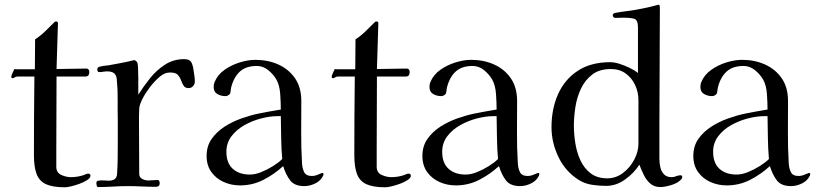

<svg xmlns="http://www.w3.org/2000/svg" viewBox="-20 -792 3466 815"><path d="M364 -46Q364 -37 350.5 -28Q337 -19 318 -12Q299 -5 281.5 -1Q264 3 256 3Q204 3 175.5 -10Q147 -23 135.5 -53Q124 -83 124 -134Q124 -217 124.5 -300.5Q125 -384 126 -467H54Q47 -467 42.5 -463.5Q38 -460 33 -460Q28 -460 28 -467Q28 -471 33.5 -483Q39 -495 41 -499Q44 -498 50 -498H128L129 -625Q152 -640 171 -658.5Q190 -677 209 -696Q211 -698 213 -699.5Q215 -701 217 -701Q226 -701 226 -694L220 -499Q252 -499 283.5 -500Q315 -501 346 -501Q359 -501 359 -486Q359 -467 342 -467H220Q220 -391 219.5 -314.5Q219 -238 219 -161V-84Q219 -59 240 -49.5Q261 -40 281 -40Q309 -40 336 -49Q339 -51 345 -53Q351 -55 354 -55Q364 -55 364 -46Z M807 -445Q807 -435 799.5 -426.5Q792 -418 781 -418Q766 -418 759.5 -428Q753 -438 748.5 -451Q744 -464 735 -474Q726 -484 705 -484Q701 -484 697.5 -484Q694 -484 690 -483Q673 -480 653 -462Q633 -444 614.5 -419.5Q596 -395 584 -371Q572 -347 571 -331Q570 -315 570 -299.5Q570 -284 570 -269Q570 -215 570.5 -161Q571 -107 571 -54Q571 -39 583.5 -32.5Q596 -26 609 -26Q619 -26 629 -27Q639 -28 649 -28Q654 -28 656 -23.5Q658 -19 658 -15Q658 1 642 1Q612 1 582 -0.5Q552 -2 522 -2Q491 -2 459.5 0Q428 2 396 2Q392 2 390.5 -4Q389 -10 389 -14Q389 -24 397 -25Q408 -27 420 -26Q432 -25 442 -25Q457 -25 466.5 -31.5Q476 -38 477 -54Q479 -86 479.5 -119Q480 -152 480 -185V-282Q479 -325 479.5 -367.5Q480 -410 476 -452Q475 -472 465 -480.5Q455 -489 435 -489Q427 -489 418.5 -487.5Q410 -486 401 -486Q393 -486 393 -498Q393 -505 400 -508Q410 -511 421 -512.5Q432 -514 442 -515Q469 -520 496 -525Q523 -530 550 -537Q559 -534 563 -526Q565 -522 566 -504Q567 -486 567 -462.5Q567 -439 567 -418.5Q567 -398 567 -390Q589 -425 617 -460Q645 -495 681 -518Q717 -541 762 -541Q786 -541 793 -526Q800 -511 802 -491Q804 -480 805.5 -468Q807 -456 807 -445Z M1178 -117Q1174 -162 1173.5 -207.5Q1173 -253 1172 -299H1158Q1127 -299 1089.5 -289.5Q1052 -280 1018 -261Q984 -242 962.5 -213.5Q941 -185 941 -148Q941 -100 968 -75.5Q995 -51 1041 -51Q1063 -51 1089 -61.5Q1115 -72 1139 -87Q1163 -102 1178 -117ZM1353 -53Q1353 -49 1352 -47Q1342 -25 1318.5 -13.5Q1295 -2 1272 -2Q1230 -2 1211.5 -26.5Q1193 -51 1182 -87Q1144 -52 1098 -28.5Q1052 -5 999 -5Q962 -5 929.5 -19.5Q897 -34 877 -62Q857 -90 857 -130Q857 -172 878.5 -202.5Q900 -233 933.5 -254.5Q967 -276 1005.5 -289.5Q1044 -303 1078 -310Q1101 -315 1125 -319Q1149 -323 1172 -327Q1172 -355 1169.5 -392Q1167 -429 1154 -453Q1141 -476 1119 -494Q1097 -512 1070 -512Q1024 -512 998 -488Q972 -464 961 -420Q960 -415 959.5 -409.5Q959 -404 958 -399Q957 -393 950.5 -388.5Q944 -384 937 -384Q918 -384 902.5 -393Q887 -402 887 -423Q887 -435 891 -444Q904 -475 933 -495.5Q962 -516 997.5 -527Q1033 -538 1064 -538Q1118 -538 1162 -518Q1206 -498 1232.5 -459.5Q1259 -421 1259 -363Q1259 -298 1258.5 -232Q1258 -166 1262 -100Q1263 -78 1271 -61.5Q1279 -45 1304 -45Q1317 -45 1331.5 -51.5Q1346 -58 1350 -58Q1353 -58 1353 -53Z M1724 -46Q1724 -37 1710.5 -28Q1697 -19 1678 -12Q1659 -5 1641.5 -1Q1624 3 1616 3Q1564 3 1535.5 -10Q1507 -23 1495.5 -53Q1484 -83 1484 -134Q1484 -217 1484.5 -300.5Q1485 -384 1486 -467H1414Q1407 -467 1402.5 -463.5Q1398 -460 1393 -460Q1388 -460 1388 -467Q1388 -471 1393.5 -483Q1399 -495 1401 -499Q1404 -498 1410 -498H1488L1489 -625Q1512 -640 1531 -658.5Q1550 -677 1569 -696Q1571 -698 1573 -699.5Q1575 -701 1577 -701Q1586 -701 1586 -694L1580 -499Q1612 -499 1643.5 -500Q1675 -501 1706 -501Q1719 -501 1719 -486Q1719 -467 1702 -467H1580Q1580 -391 1579.5 -314.5Q1579 -238 1579 -161V-84Q1579 -59 1600 -49.5Q1621 -40 1641 -40Q1669 -40 1696 -49Q1699 -51 1705 -53Q1711 -55 1714 -55Q1724 -55 1724 -46Z M2094 -117Q2090 -162 2089.5 -207.5Q2089 -253 2088 -299H2074Q2043 -299 2005.5 -289.5Q1968 -280 1934 -261Q1900 -242 1878.5 -213.5Q1857 -185 1857 -148Q1857 -100 1884 -75.5Q1911 -51 1957 -51Q1979 -51 2005 -61.5Q2031 -72 2055 -87Q2079 -102 2094 -117ZM2269 -53Q2269 -49 2268 -47Q2258 -25 2234.5 -13.5Q2211 -2 2188 -2Q2146 -2 2127.5 -26.5Q2109 -51 2098 -87Q2060 -52 2014 -28.5Q1968 -5 1915 -5Q1878 -5 1845.5 -19.5Q1813 -34 1793 -62Q1773 -90 1773 -130Q1773 -172 1794.5 -202.5Q1816 -233 1849.5 -254.5Q1883 -276 1921.5 -289.5Q1960 -303 1994 -310Q2017 -315 2041 -319Q2065 -323 2088 -327Q2088 -355 2085.5 -392Q2083 -429 2070 -453Q2057 -476 2035 -494Q2013 -512 1986 -512Q1940 -512 1914 -488Q1888 -464 1877 -420Q1876 -415 1875.5 -409.5Q1875 -404 1874 -399Q1873 -393 1866.5 -388.5Q1860 -384 1853 -384Q1834 -384 1818.5 -393Q1803 -402 1803 -423Q1803 -435 1807 -444Q1820 -475 1849 -495.5Q1878 -516 1913.5 -527Q1949 -538 1980 -538Q2034 -538 2078 -518Q2122 -498 2148.5 -459.5Q2175 -421 2175 -363Q2175 -298 2174.5 -232Q2174 -166 2178 -100Q2179 -78 2187 -61.5Q2195 -45 2220 -45Q2233 -45 2247.5 -51.5Q2262 -58 2266 -58Q2269 -58 2269 -53Z M2690 -367Q2690 -401 2676 -431Q2662 -461 2636 -480Q2610 -499 2573 -499Q2525 -499 2494.5 -476Q2464 -453 2446.5 -416.5Q2429 -380 2422.5 -338Q2416 -296 2416 -258Q2416 -224 2422 -185Q2428 -146 2443.5 -112Q2459 -78 2487 -56.5Q2515 -35 2558 -35Q2594 -35 2624 -57.5Q2654 -80 2672 -114Q2690 -148 2690 -181ZM2876 -40Q2876 -35 2871 -30Q2866 -25 2862 -22Q2849 -12 2824.5 -5Q2800 2 2783 2Q2757 2 2740 -13Q2723 -28 2712.5 -50Q2702 -72 2694 -93Q2672 -58 2634 -30.5Q2596 -3 2553 -3Q2524 -3 2493.5 -7.5Q2463 -12 2437 -28Q2380 -64 2350.5 -125.5Q2321 -187 2321 -252Q2321 -330 2349 -392.5Q2377 -455 2432.5 -491.5Q2488 -528 2570 -528Q2588 -528 2610 -521Q2632 -514 2653.5 -503.5Q2675 -493 2688 -482V-676Q2688 -708 2671.5 -712.5Q2655 -717 2628 -717Q2619 -717 2610 -716.5Q2601 -716 2592 -716Q2588 -716 2584.5 -719Q2581 -722 2581 -726Q2581 -733 2586 -735Q2588 -737 2590.5 -737Q2593 -737 2596 -738Q2617 -742 2638.5 -744.5Q2660 -747 2682 -751Q2704 -755 2725 -759.5Q2746 -764 2767 -770Q2768 -770 2770.5 -771Q2773 -772 2774 -772Q2779 -772 2780 -768Q2781 -764 2781 -760Q2781 -636 2780 -513Q2779 -390 2779 -266V-117Q2779 -100 2783 -82Q2787 -64 2798.5 -52Q2810 -40 2831 -40Q2841 -40 2850 -44Q2859 -48 2869 -48Q2876 -48 2876 -40Z M3244 -117Q3240 -162 3239.5 -207.5Q3239 -253 3238 -299H3224Q3193 -299 3155.5 -289.5Q3118 -280 3084 -261Q3050 -242 3028.5 -213.5Q3007 -185 3007 -148Q3007 -100 3034 -75.5Q3061 -51 3107 -51Q3129 -51 3155 -61.5Q3181 -72 3205 -87Q3229 -102 3244 -117ZM3419 -53Q3419 -49 3418 -47Q3408 -25 3384.5 -13.5Q3361 -2 3338 -2Q3296 -2 3277.5 -26.5Q3259 -51 3248 -87Q3210 -52 3164 -28.5Q3118 -5 3065 -5Q3028 -5 2995.5 -19.5Q2963 -34 2943 -62Q2923 -90 2923 -130Q2923 -172 2944.5 -202.5Q2966 -233 2999.5 -254.5Q3033 -276 3071.5 -289.5Q3110 -303 3144 -310Q3167 -315 3191 -319Q3215 -323 3238 -327Q3238 -355 3235.5 -392Q3233 -429 3220 -453Q3207 -476 3185 -494Q3163 -512 3136 -512Q3090 -512 3064 -488Q3038 -464 3027 -420Q3026 -415 3025.5 -409.5Q3025 -404 3024 -399Q3023 -393 3016.5 -388.5Q3010 -384 3003 -384Q2984 -384 2968.5 -393Q2953 -402 2953 -423Q2953 -435 2957 -444Q2970 -475 2999 -495.5Q3028 -516 3063.5 -527Q3099 -538 3130 -538Q3184 -538 3228 -518Q3272 -498 3298.5 -459.5Q3325 -421 3325 -363Q3325 -298 3324.5 -232Q3324 -166 3328 -100Q3329 -78 3337 -61.5Q3345 -45 3370 -45Q3383 -45 3397.5 -51.5Q3412 -58 3416 -58Q3419 -58 3419 -53Z"/></svg>

Font: Kaisei Decol
Style: Regular
Weight: 400
Designer: Font-Kai, 金井和夫
Foundry: KAZUO KANAI
Version: Version 5.003